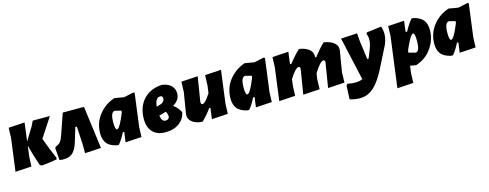

<svg xmlns="http://www.w3.org/2000/svg" viewBox="-25 -1160 5173 2032"><g transform="rotate(-15 2561.5 -144.0)"><path d="M14 4 61 -352 65 -465 242 -476 216 -274 303 -416 330 -472H518L379 -259Q425 -131 471 -28L469 -11Q379 6 299 12L280 -2Q240 -116 211 -230L196 -116L191 -7Z M659 -472H892L953 -6L776 4V-87L765 -290H748L701 -134Q675 -47 628 -15Q581 17 496 5L485 -126L493 -143Q529 -154 547.5 -177Q566 -200 585 -257Z M1224 -478H1231L1329 -461L1437 -484L1448 -476L1401 -116L1397 -7L1220 4L1235 -106H1219Q1184 -35 1145 11H1122Q1044 -8 1014 -49.5Q984 -91 984 -157Q984 -221 1008 -281.5Q1032 -342 1088 -396.5Q1144 -451 1224 -478ZM1148 -231Q1148 -152 1169 -152Q1199 -152 1262 -309L1265 -331L1197 -348Q1148 -348 1148 -231Z M1658 11Q1568 11 1519 -40Q1470 -91 1470 -183Q1470 -314 1544 -395Q1618 -476 1745 -484L1761 -482Q1819 -471 1850.5 -438Q1882 -405 1882 -355Q1882 -284 1806 -238Q1854 -204 1881 -151V-144Q1864 -71 1804.5 -30Q1745 11 1658 11ZM1699 -371Q1644 -371 1637 -275Q1686 -286 1706 -301.5Q1726 -317 1726 -343Q1726 -371 1699 -371ZM1732 -146Q1732 -171 1714 -199Q1683 -188 1638 -177Q1648 -108 1690 -108Q1709 -108 1720.5 -118.5Q1732 -129 1732 -146Z M2138 -474 2096 -212 2095 -199Q2095 -176 2113 -176Q2142 -176 2202 -271L2213 -352L2217 -465L2394 -476L2347 -116L2343 -7L2166 4L2182 -117H2169Q2118 -47 2065 3L2052 4Q1988 -3 1951 -32.5Q1914 -62 1914 -105L1916 -125L1953 -351L1957 -463Z M2652 -478H2659L2757 -461L2865 -484L2876 -476L2829 -116L2825 -7L2648 4L2663 -106H2647Q2612 -35 2573 11H2550Q2472 -8 2442 -49.5Q2412 -91 2412 -157Q2412 -221 2436 -281.5Q2460 -342 2516 -396.5Q2572 -451 2652 -478ZM2576 -231Q2576 -152 2597 -152Q2627 -152 2690 -309L2693 -331L2625 -348Q2576 -348 2576 -231Z M3132 -476 3115 -345H3131Q3188 -419 3245 -473L3258 -474Q3320 -463 3356 -433.5Q3392 -404 3391 -363L3390 -349L3389 -345H3403Q3456 -415 3515 -473L3528 -474Q3591 -463 3627.5 -433.5Q3664 -404 3663 -363L3662 -349L3624 -119L3621 -7L3439 4L3482 -260L3483 -270Q3483 -292 3467 -292Q3430 -292 3362 -179L3352 -119L3349 -7L3167 4L3210 -260L3211 -270Q3211 -292 3195 -292Q3160 -292 3094 -186L3085 -116L3081 -7L2904 4L2951 -352L2955 -465Z M3885 -476 3892 -385 3919 -185H3933L3968 -272Q3993 -332 3993 -382Q3993 -419 3980 -442L3988 -459L4150 -479Q4164 -430 4164 -401Q4164 -324 4120 -247L4020 -49Q3936 117 3847.5 167.5Q3759 218 3628 178L3634 29L3649 13Q3755 35 3813 7L3707 -466Z M4400 -476 4385 -357H4402Q4439 -428 4481 -478H4504Q4578 -459 4608.5 -419Q4639 -379 4639 -311Q4639 -209 4578 -118Q4517 -27 4404 11H4397L4338 0L4328 76L4324 185L4147 196L4219 -352L4223 -465ZM4456 -321Q4427 -321 4360 -163L4356 -138L4432 -118Q4477 -118 4477 -238Q4477 -321 4456 -321Z M4885 -478H4892L4990 -461L5098 -484L5109 -476L5062 -116L5058 -7L4881 4L4896 -106H4880Q4845 -35 4806 11H4783Q4705 -8 4675 -49.5Q4645 -91 4645 -157Q4645 -221 4669 -281.5Q4693 -342 4749 -396.5Q4805 -451 4885 -478ZM4809 -231Q4809 -152 4830 -152Q4860 -152 4923 -309L4926 -331L4858 -348Q4809 -348 4809 -231Z"/></g></svg>

Font: Alegreya Sans SC Black
Style: Italic
Weight: 900
Italic angle: -7°
Designer: Juan Pablo del Peral
Foundry: Huerta Tipografica
Version: Version 2.007